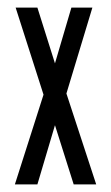

<svg xmlns="http://www.w3.org/2000/svg" viewBox="-20 -483 290 503"><path d="M19 0 94 -235 21 -463H78L124 -317L167 -463H222L154 -238L232 0H173L124 -155L78 0Z"/></svg>

Font: Inconsolata UltraCondensed SemiBold
Style: Regular
Weight: 600
Width: 1
Monospace: yes
Designer: Raph Levien, Cyreal, Brenton Simpson
Foundry: Raph Levien, Cyreal, Google
Version: Version 3.001; ttfautohint (v1.8.2.53-6de2)